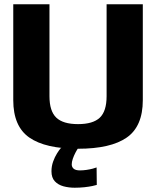

<svg xmlns="http://www.w3.org/2000/svg" viewBox="-20 -695 744 902"><path d="M346.6 3.8Q499.7 3.8 575.3 -48.7Q650.9 -101.2 650.9 -224.6V-674.9H480.8V-243.1Q480.8 -172.6 448.9 -142.2Q416.9 -111.9 346.6 -111.9Q276.3 -111.9 244.4 -142.4Q212.4 -173 212.4 -243.1V-674.9H42.3V-224.6Q42.3 -101.2 117.9 -48.7Q193.6 3.8 346.6 3.8ZM330.8 186.9Q354.5 186.9 376.3 184.6Q398 182.2 413.8 178.9Q429.6 175.5 434.7 173.7L433.8 91.6Q428.3 93.9 415.2 97.4Q402.1 100.9 386.1 103.2Q370.1 105.5 355.5 105.5Q335.3 105.5 326.2 97.7Q317 89.9 317 77Q317 65.8 322 51Q327.1 36.2 334.6 21.9Q342.1 7.6 347.8 0H266.3Q258.4 8.9 247.8 25.8Q237.2 42.6 229.5 64.3Q221.8 85.9 221.8 109.7Q221.8 139.8 237.5 156.6Q253.2 173.4 278.1 180.2Q303 186.9 330.8 186.9Z"/></svg>

Font: Anybody Thin
Style: Regular
Weight: 100
Designer: Tyler Finck
Foundry: Etcetera Type Company
Version: Version 1.114;gftools[0.9.25]